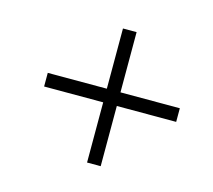

<svg xmlns="http://www.w3.org/2000/svg" viewBox="-76 -679 723 653"><g transform="rotate(15 285.5 -353.0)"><path d="M329 -377H538V-329H329V-117H281V-329H73V-377H281V-589H329Z"/></g></svg>

Font: Noto Sans Light
Style: Italic
Weight: 300
Italic angle: -12°
Designer: Monotype Design Team
Foundry: Monotype Imaging Inc.
Version: Version 2.013; ttfautohint (v1.8.4.7-5d5b)